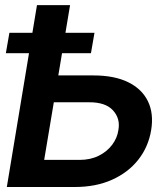

<svg xmlns="http://www.w3.org/2000/svg" viewBox="-20 -748 657 768"><path d="M168.5 -446.3H354Q437.5 -446.3 492.7 -419.2Q547.9 -392.1 571.8 -342.8Q595.7 -293.5 584.5 -226.6Q573.2 -159.7 532.7 -108.6Q492.2 -57.6 427.7 -28.8Q363.3 0 279.3 0H7.3L127.9 -727.5H260.3L156.7 -108.4H297.9Q341.8 -108.4 375 -125Q408.2 -141.6 428.7 -168.9Q449.2 -196.3 453.6 -228Q461.9 -273.9 431.9 -306.6Q401.9 -339.4 335.9 -338.9H150.9ZM3.4 -535.2 17.6 -616.7H357.9L343.8 -535.2Z"/></svg>

Font: Inter Tight SemiBold
Style: Italic
Weight: 600
Italic angle: -9.39999°
Designer: Rasmus Andersson
Foundry: rsms
Version: Version 3.004